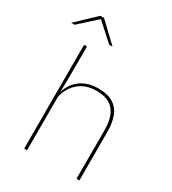

<svg xmlns="http://www.w3.org/2000/svg" viewBox="-245 -957 955 1065"><g transform="rotate(30 233.0 -424.5)"><path d="M416 0V-310Q416 -363 401.8 -400.5Q387.5 -438 355.5 -458.2Q323.5 -478.5 270 -478.5Q220 -478.5 183.5 -458.8Q147 -439 125 -404.5Q103 -370 96 -325.5L85 -344H92.5Q97 -385 118.8 -419.2Q140.5 -453.5 178.8 -474.2Q217 -495 271 -495Q331.5 -495 367.2 -472.8Q403 -450.5 418.8 -409.2Q434.5 -368 434.5 -311V0ZM81 0V-664.5H99.5V-495.5L97.5 -357L99.5 -354V0ZM78.5 -849H102.5L222.5 -735V-734.5H201.5L92 -833.5H89L-20.5 -734.5H-41.5V-735Z"/></g></svg>

Font: Anek Latin Thin
Style: Regular
Weight: 250
Designer: Yesha Goshar
Foundry: Ek Type
Version: Version 1.003